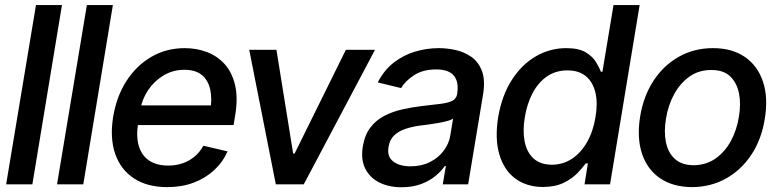

<svg xmlns="http://www.w3.org/2000/svg" viewBox="-20 -748 3151 779"><path d="M231.4 -727.5 111.3 0H4.9L126 -727.5Z M438 -727.5 317.9 0H211.4L332.5 -727.5Z M658.7 11.2Q577.1 11.2 523.2 -24.4Q469.2 -60.1 447.3 -124Q425.3 -188 439 -273.4Q452.6 -356.4 492.9 -419.2Q533.2 -481.9 594 -517.3Q654.8 -552.7 729.5 -552.7Q776.9 -552.7 818.8 -537.1Q860.8 -521.5 891.1 -488.3Q921.4 -455.1 933.8 -402.8Q946.3 -350.6 933.6 -276.4L927.7 -240.7H493.7L506.8 -320.3H886.7L832.5 -295.9Q841.3 -346.7 833 -384.5Q824.7 -422.4 799.1 -443.6Q773.4 -464.8 728.5 -464.8Q681.6 -464.8 643.8 -442.1Q606 -419.4 581.3 -382.8Q556.6 -346.2 549.3 -303.2L540.5 -249Q531.7 -193.4 543.5 -154.8Q555.2 -116.2 585.7 -96.2Q616.2 -76.2 662.6 -76.2Q694.3 -76.2 721.4 -85.7Q748.5 -95.2 769.8 -113Q791 -130.9 805.2 -156.7L903.3 -133.8Q883.8 -89.8 848.6 -57.4Q813.5 -24.9 765.4 -6.8Q717.3 11.2 658.7 11.2Z M1501.5 -545.9 1212.4 0H1099.1L991.2 -545.9H1101.6L1169.4 -125H1175.3L1383.3 -545.9Z M1609.4 11.7Q1557.6 11.7 1519 -7.6Q1480.5 -26.9 1461.9 -64Q1443.4 -101.1 1452.1 -154.3Q1460 -200.7 1482.7 -230.5Q1505.4 -260.3 1538.6 -277.6Q1571.8 -294.9 1610.4 -303.7Q1648.9 -312.5 1688.5 -317.4Q1738.3 -322.8 1769.3 -326.9Q1800.3 -331.1 1815.9 -339.4Q1831.5 -347.7 1835 -366.7V-369.1Q1842.3 -415.5 1821.5 -440.9Q1800.8 -466.3 1749.5 -466.3Q1696.3 -466.3 1660.4 -443.1Q1624.5 -419.9 1607.4 -390.6L1512.7 -413.6Q1538.1 -463.4 1577.4 -493.9Q1616.7 -524.4 1664.1 -538.6Q1711.4 -552.7 1760.3 -552.7Q1793 -552.7 1828.1 -545.2Q1863.3 -537.6 1892.3 -517.3Q1921.4 -497.1 1935.5 -459.5Q1949.7 -421.9 1939.5 -362.3L1879.4 0H1776.4L1789.1 -74.7H1784.7Q1771.5 -54.7 1747.6 -34.7Q1723.6 -14.6 1689.2 -1.5Q1654.8 11.7 1609.4 11.7ZM1646 -73.2Q1690.4 -73.2 1724.6 -90.6Q1758.8 -107.9 1780 -136.2Q1801.3 -164.6 1806.6 -196.3L1818.4 -267.1Q1811.5 -261.7 1794.7 -257.1Q1777.8 -252.4 1756.8 -248.8Q1735.8 -245.1 1715.6 -242.4Q1695.3 -239.7 1682.6 -238.3Q1651.4 -233.9 1624.3 -224.9Q1597.2 -215.8 1579.1 -198.5Q1561 -181.2 1556.6 -152.8Q1549.3 -113.3 1575 -93.3Q1600.6 -73.2 1646 -73.2Z M2183.1 10.7Q2116.7 10.3 2071 -23.4Q2025.4 -57.1 2006.3 -120.4Q1987.3 -183.6 2001 -271.5Q2016.1 -360.4 2056.4 -423.3Q2096.7 -486.3 2154.1 -519.5Q2211.4 -552.7 2277.3 -552.7Q2328.1 -552.7 2356.2 -535.9Q2384.3 -519 2397.9 -496.6Q2411.6 -474.1 2418 -457H2424.3L2469.2 -727.5H2575.2L2455.1 0H2351.6L2365.2 -85H2356.4Q2344.2 -67.9 2322.5 -45.4Q2300.8 -22.9 2266.8 -6.3Q2232.9 10.3 2183.1 10.7ZM2219.2 -79.6Q2265.1 -80.1 2301.3 -104.2Q2337.4 -128.4 2362.1 -171.9Q2386.7 -215.3 2396 -272.5Q2405.8 -329.6 2395.8 -372.3Q2385.7 -415 2357.2 -438.7Q2328.6 -462.4 2282.2 -462.4Q2234.4 -462.4 2198.7 -437.5Q2163.1 -412.6 2140.6 -369.6Q2118.2 -326.7 2109.4 -272.5Q2100.1 -217.8 2108.6 -174.1Q2117.2 -130.4 2144.5 -105.2Q2171.9 -80.1 2219.2 -79.6Z M2788.1 11.2Q2710 10.7 2658 -24.9Q2606 -60.5 2584.7 -124.8Q2563.5 -189 2577.1 -274.4Q2590.8 -358.4 2631.8 -420.9Q2672.9 -483.4 2734.9 -518.1Q2796.9 -552.7 2872.6 -552.7Q2950.7 -552.7 3002.4 -516.8Q3054.2 -481 3075.7 -416.5Q3097.2 -352.1 3083 -266.1Q3069.8 -182.6 3028.6 -120.4Q2987.3 -58.1 2925.5 -23.7Q2863.8 10.7 2788.1 11.2ZM2793.9 -77.6Q2845.2 -78.1 2883.3 -105Q2921.4 -131.8 2945.6 -176.5Q2969.7 -221.2 2978 -274.9Q2986.8 -326.2 2978.3 -369.1Q2969.7 -412.1 2942.4 -438.2Q2915 -464.4 2866.2 -463.9Q2815.4 -464.4 2777.1 -437Q2738.8 -409.7 2714.6 -364.7Q2690.4 -319.8 2682.1 -266.1Q2673.3 -215.3 2681.6 -172.4Q2689.9 -129.4 2717.5 -103.8Q2745.1 -78.1 2793.9 -77.6Z"/></svg>

Font: Inter Tight Medium
Style: Italic
Weight: 500
Italic angle: -9.39999°
Designer: Rasmus Andersson
Foundry: rsms
Version: Version 3.004